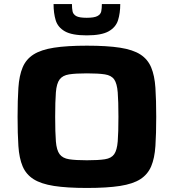

<svg xmlns="http://www.w3.org/2000/svg" viewBox="-20 -922 860 950"><path d="M410 8Q311 8 247 -2Q183 -12 146 -35.5Q109 -59 92 -99Q75 -139 71 -199.5Q67 -260 67 -344Q67 -427 71 -487.5Q75 -548 92 -588.5Q109 -629 146 -652.5Q183 -676 247 -686Q311 -696 410 -696Q510 -696 574 -686Q638 -676 674.5 -652.5Q711 -629 728 -588.5Q745 -548 749 -487.5Q753 -427 753 -344Q753 -260 749 -199.5Q745 -139 728 -99Q711 -59 674.5 -35.5Q638 -12 574 -2Q510 8 410 8ZM410 -129Q467 -129 499 -134Q531 -139 545 -159Q559 -179 562.5 -222.5Q566 -266 566 -344Q566 -421 562.5 -465Q559 -509 545 -529Q531 -549 499 -554Q467 -559 410 -559Q354 -559 322 -554Q290 -549 275 -529Q260 -509 256.5 -465Q253 -421 253 -344Q253 -266 256.5 -222.5Q260 -179 275 -159Q290 -139 322 -134Q354 -129 410 -129ZM409 -747Q336 -747 301 -767Q266 -787 255.5 -822Q245 -857 245 -902H336Q336 -881 339 -866Q342 -851 357 -842.5Q372 -834 409 -834Q446 -834 462 -842.5Q478 -851 481 -866Q484 -881 484 -902H575Q575 -857 564 -822Q553 -787 517.5 -767Q482 -747 409 -747Z"/></svg>

Font: Saira Expanded
Style: Bold
Weight: 700
Width: 7
Designer: Hector Gatti with collaboration of the Omnibus-Type team
Foundry: Omnibus-Type
Version: Version 1.100; ttfautohint (v1.8.3)